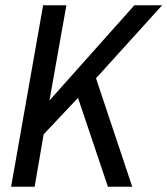

<svg xmlns="http://www.w3.org/2000/svg" viewBox="-20 -706 633 726"><path d="M22 0 143 -686H231L167 -326L488 -686H593L343 -410L480 0H388L275 -336L145 -198L111 0Z"/></svg>

Font: Archivo Condensed
Style: Italic
Weight: 400
Width: 3
Italic angle: -10°
Designer: Hector Gatti
Foundry: Omnibus-Type
Version: Version 2.001